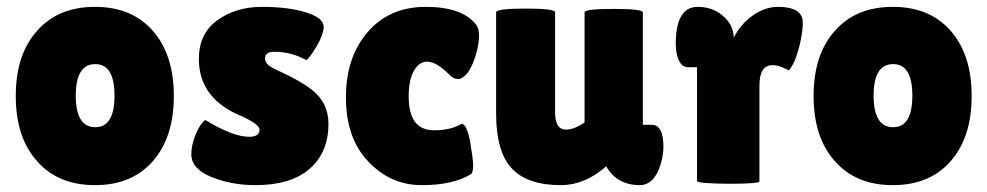

<svg xmlns="http://www.w3.org/2000/svg" viewBox="-20 -530 2880 560"><path d="M89 -59Q26 -128 26 -250Q26 -372 89 -441Q150 -510 257 -510Q364 -510 425 -441Q487 -371 487 -250Q487 -129 425 -59Q364 10 257 10Q150 10 89 -59ZM258 -343Q201 -343 201 -251Q201 -159 258 -159Q314 -159 314 -251Q314 -343 258 -343Z M538 -80Q538 -107 551 -138.5Q564 -170 579 -180Q659 -131 707 -131Q737 -131 737 -152Q737 -167 685 -191Q560 -242 560 -358Q560 -432 614 -471Q668 -510 744 -510Q821 -510 872 -494Q924 -478 924 -452Q924 -430 903 -394Q881 -358 873 -355Q829 -379 780 -379Q753 -379 753 -360Q753 -348 763.5 -339.5Q774 -331 802 -319Q856 -294 890 -268Q938 -230 938 -169Q938 -86 883.5 -38Q829 10 725 10Q655 10 596 -14Q538 -38 538 -80Z M1172 -248Q1172 -150 1246 -150Q1295 -150 1326 -169Q1341 -169 1351 -118Q1360 -65 1360 -48Q1360 -30 1355 -23Q1303 10 1210 10Q1119 10 1054 -59Q989 -127 989 -246Q989 -364 1053 -437Q1116 -510 1222 -510Q1327 -510 1368 -459Q1386 -437 1369 -374Q1351 -311 1322 -300Q1305 -297 1292 -311Q1255 -348 1229.5 -350Q1204 -352 1189 -326Q1172 -301 1172 -248Z M1599 -494V-202Q1599 -152 1631 -152Q1655 -152 1685 -173V-494Q1685 -504 1770 -504Q1855 -504 1855 -494V-166H1881Q1915 -166 1915 -101Q1915 -70 1901 -34Q1881 10 1847 10Q1779 10 1748 -45L1747 -44Q1685 10 1616 10Q1518 10 1472.5 -39Q1427 -88 1427 -199V-494Q1427 -505 1513 -505Q1599 -505 1599 -494Z M2195 -280V-1Q2195 6 2104 6Q2013 5 2013 -2V-334H1986Q1970 -334 1960.5 -353Q1951 -372 1951 -402Q1951 -510 2015 -510Q2059 -510 2089.5 -483Q2120 -456 2120 -420Q2141 -461 2176.5 -485.5Q2212 -510 2249 -510Q2307 -510 2319 -480Q2326 -460 2313 -401Q2302 -358 2293 -343Q2283 -325 2281 -325Q2280 -325 2263 -333Q2248 -340 2233 -340Q2195 -340 2195 -280Z M2416 -59Q2353 -128 2353 -250Q2353 -372 2416 -441Q2477 -510 2584 -510Q2691 -510 2752 -441Q2814 -371 2814 -250Q2814 -129 2752 -59Q2691 10 2584 10Q2477 10 2416 -59ZM2585 -343Q2528 -343 2528 -251Q2528 -159 2585 -159Q2641 -159 2641 -251Q2641 -343 2585 -343Z"/></svg>

Font: FC Lilita One
Style: Regular
Weight: 400
Designer: Juan Montoreano
Foundry: Juan Montoreano
Version: Version 1.002